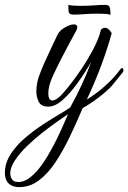

<svg xmlns="http://www.w3.org/2000/svg" viewBox="-139 -437 526 787"><path d="M-60 330Q-88 330 -103.5 315Q-119 300 -119 272Q-119 232 -96 196Q-73 160 -37.5 129.5Q-2 99 36 74Q74 49 105 31Q136 13 149 3Q174 -42 196 -89.5Q218 -137 235 -184Q209 -138 178.5 -96Q148 -54 117.5 -27Q87 0 59 0Q30 0 20 -19.5Q10 -39 10 -62Q10 -80 13.5 -97Q17 -114 20 -122Q29 -148 43 -179.5Q57 -211 71.5 -241.5Q86 -272 97 -295Q105 -312 127 -324.5Q149 -337 163 -337Q178 -337 178 -326Q178 -318 169 -303Q161 -289 145 -259Q129 -229 110.5 -193Q92 -157 77 -124Q59 -85 59 -54Q59 -41 63 -33Q67 -25 76 -25Q84 -25 97 -34Q110 -43 127 -64Q136 -74 154.5 -98Q173 -122 195 -154.5Q217 -187 237 -223.5Q257 -260 269 -294L275 -316Q283 -323 291 -323Q302 -323 310 -313Q318 -303 319 -301Q303 -243 279 -177Q255 -111 217 -29Q255 -53 281 -75.5Q307 -98 319 -111Q329 -122 338.5 -133Q348 -144 356 -155Q359 -158 361 -158Q367 -158 367 -149Q367 -143 363 -139Q352 -126 341.5 -112.5Q331 -99 319 -85Q299 -63 265.5 -37.5Q232 -12 200 6Q175 65 147.5 122.5Q120 180 89 227Q58 274 21 302Q-16 330 -60 330ZM-64 309Q-38 309 -12.5 288Q13 267 36 233.5Q59 200 79 162Q99 124 114.5 89Q130 54 140 31Q123 42 94 62.5Q65 83 32 109Q-1 135 -30.5 164Q-60 193 -78.5 221.5Q-97 250 -97 274Q-97 286 -90 297.5Q-83 309 -64 309ZM314 -376Q308 -379 294.5 -380Q281 -381 264 -381Q233 -381 206.5 -379Q180 -377 163 -377Q143 -377 142 -391Q141 -405 141 -417Q149 -415 162 -414Q175 -413 190 -413Q221 -413 246 -415Q271 -417 293 -417Q310 -417 312 -403Q314 -389 314 -376Z"/></svg>

Font: Birthstone
Style: Regular
Weight: 400
Designer: Robert E. Leuschke
Foundry: Robert E. Leuschke
Version: Version 1.013; ttfautohint (v1.8.3)